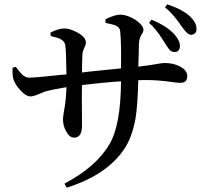

<svg xmlns="http://www.w3.org/2000/svg" viewBox="-20 -828 937 890"><path d="M289 42C413 3 502 -57 555 -136C580 -172 597 -219 608 -278C615 -320 619 -379 621 -456C630 -457 642 -457 659 -457C694 -457 733 -454 776 -448C795 -445 808 -444 815 -444C837 -444 848 -454 848 -475C848 -493 837 -508 814 -520C793 -531 769 -536 743 -536C738 -536 729 -535 717 -533C689 -528 657 -523 621 -519C622 -542 624 -602 624 -625C625 -644 630 -659 638 -671C643 -678 645 -684 645 -690C645 -718 584 -760 537 -760C521 -760 498 -753 469 -739V-722C492 -717 509 -713 518 -709C529 -703 536 -695 537 -684C541 -647 542 -590 541 -511C511 -508 462 -503 393 -496C378 -494 367 -493 360 -492C360 -524 361 -552 362 -576C363 -588 367 -599 372 -609C376 -617 378 -624 378 -631C378 -647 366 -662 341 -676C318 -689 297 -696 278 -696C261 -696 239 -690 214 -677L215 -661C238 -656 254 -651 262 -646C273 -640 279 -632 282 -622C285 -607 287 -563 288 -488C288 -486 288 -484 288 -483C277 -482 259 -481 234 -478C171 -471 131 -468 115 -468C104 -468 94 -473 83 -482C77 -488 67 -500 54 -517L53 -518L38 -514C37 -486 39 -466 45 -453C51 -439 61 -424 75 -409C92 -390 108 -381 122 -381C130 -381 144 -385 163 -393C174 -398 182 -401 187 -403C212 -410 245 -417 288 -424C287 -385 283 -346 276 -309C273 -292 272 -281 272 -274C272 -255 277 -237 286 -220C297 -200 309 -190 323 -190C348 -190 360 -208 360 -245C360 -252 360 -266 360 -285C359 -347 359 -397 360 -434C430 -442 490 -448 541 -451C540 -314 522 -217 487 -159C446 -89 376 -28 279 23ZM814 -614C814 -631 806 -649 789 -668C766 -694 730 -717 682 -737L671 -722C692 -704 713 -678 735 -643C740 -635 744 -629 746 -626C747 -625 748 -623 749 -621C757 -608 763 -600 767 -596C773 -590 780 -587 787 -587C804 -586 813 -595 814 -614ZM864 -667C882 -667 891 -676 891 -695C891 -713 881 -732 862 -751C839 -773 803 -792 755 -808L745 -794C768 -775 790 -751 812 -720C816 -714 819 -710 821 -707C823 -704 826 -700 830 -695C844 -676 855 -667 864 -667Z"/></svg>

Font: AllPunType SemiBold
Style: Regular
Weight: 600
Version: 1.0